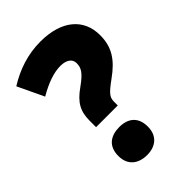

<svg xmlns="http://www.w3.org/2000/svg" viewBox="-220 -810 907 907"><g transform="rotate(-45 233.5 -356.0)"><path d="M130 -294V-252H275V-277C275 -307 287 -321 343 -362C417 -415 451 -466 451 -546C451 -654 372 -724 230 -724C145 -724 69 -698 0 -655L62 -524C120 -558 172 -576 215 -576C255 -576 279 -559 279 -531C279 -500 268 -479 212 -439C149 -395 130 -356 130 -294ZM108 -81C108 -18 151 12 208 12C263 12 305 -18 305 -81C305 -147 264 -175 208 -175C150 -175 108 -147 108 -81Z"/></g></svg>

Font: Noto Sans Gujarati UI SemiCondensed Black
Style: Regular
Weight: 900
Width: 4
Designer: Jelle Bosma - Monotype Design Team, Universal Thirst
Foundry: Monotype Imaging Inc.
Version: Version 2.106